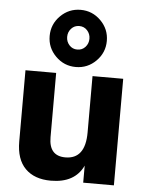

<svg xmlns="http://www.w3.org/2000/svg" viewBox="-56 -860 693 910"><g transform="rotate(5 290.0 -405.5)"><path d="M520 0H374V-81Q334 4 220 4Q142 4 98.5 -39.5Q55 -83 55 -168V-507H201V-201Q201 -112 279 -112Q374 -112 374 -239V-507H520ZM387 -775Q427 -735 427 -679Q427 -623 387 -583Q347 -543 291 -543Q235 -543 195 -583Q155 -623 155 -679Q155 -735 195 -775Q235 -815 291 -815Q347 -815 387 -775ZM253 -721.5Q238 -705 238 -682Q238 -659 253 -642.5Q268 -626 291 -626Q314 -626 329 -642.5Q344 -659 344 -682Q344 -705 329 -721.5Q314 -738 291 -738Q268 -738 253 -721.5Z"/></g></svg>

Font: Hind Guntur
Style: Bold
Weight: 700
Designer: Manushi Parikh, Hitesh Malaviya
Foundry: Indian Type Foundry
Version: Version 1.002;PS 1.0;hotconv 1.0.86;makeotf.lib2.5.63406; tt